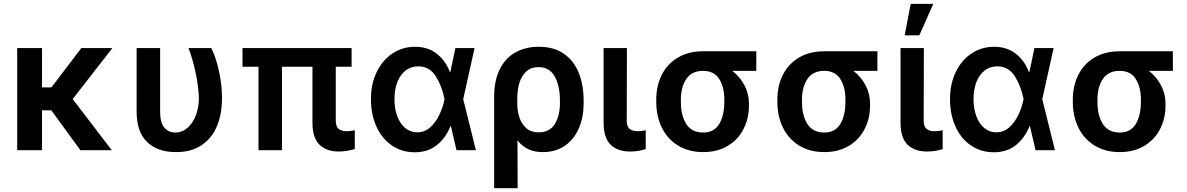

<svg xmlns="http://www.w3.org/2000/svg" viewBox="-20 -780 6165 997"><path d="M198.2 -326.2H247.1L402.3 -530.3H563.5L357.4 -265.6L560.5 0H397.5L246.6 -207H198.2V0H69.3V-530.3H198.2Z M811.5 -530.3V-199.2Q811.5 -142.6 833.5 -117.2Q855.5 -91.8 889.6 -91.8Q925.8 -91.8 953.9 -116.2Q981.9 -140.6 997.3 -181.6Q1012.7 -222.7 1012.7 -269.5Q1011.2 -329.1 996.6 -398.9Q981.9 -468.8 959 -530.3H1077.1Q1100.6 -484.9 1116.7 -412.4Q1132.8 -339.8 1132.8 -269.5Q1132.8 -189.9 1107.4 -127Q1082 -64 1028.3 -27.1Q974.6 9.8 893.6 9.8Q798.3 9.8 743.9 -42.5Q689.5 -94.7 689.5 -200.2V-530.3Z M1805.7 -433.6H1723.6V-154.3Q1723.6 -122.6 1738.3 -110.6Q1752.9 -98.6 1781.2 -98.6Q1797.9 -98.6 1822.3 -103.5V-5.9Q1777.8 6.8 1740.2 6.8Q1674.8 6.8 1638.7 -29.1Q1602.5 -64.9 1602.5 -142.6V-433.6H1444.3V0H1322.3V-433.6H1239.3V-530.3H1805.7Z M1906.2 -265.6Q1906.2 -344.2 1936.3 -406.2Q1966.3 -468.3 2018.6 -502.7Q2070.8 -537.1 2135.7 -537.1Q2200.7 -537.1 2246.8 -502Q2293 -466.8 2316.4 -405.3H2318.4L2344.7 -530.3H2444.3L2385.3 -265.1L2451.2 0H2350.6L2321.3 -125H2319.3Q2293.9 -62.5 2247.8 -25.9Q2201.7 10.7 2133.8 10.7Q2067.4 10.7 2015.6 -24.2Q1963.9 -59.1 1935.1 -122.1Q1906.2 -185.1 1906.2 -265.6ZM2146.5 -92.8Q2185.5 -92.8 2214.8 -119.6Q2244.1 -146.5 2262.2 -185.5Q2280.3 -224.6 2288.1 -263.7L2288.6 -265.1L2288.1 -266.6Q2274.4 -334.5 2242.2 -385Q2210 -435.5 2151.4 -435.5Q2114.3 -435.5 2086.4 -414.1Q2058.6 -392.6 2043.5 -354Q2028.3 -315.4 2028.3 -265.6Q2028.3 -215.8 2043 -176.5Q2057.6 -137.2 2084.5 -115Q2111.3 -92.8 2146.5 -92.8Z M2778.3 -537.1Q2856.4 -537.1 2908.4 -500.7Q2960.4 -464.4 2985.6 -401.1Q3010.7 -337.9 3010.7 -255.9V-246.1Q3010.7 -169.9 2985.1 -112.1Q2959.5 -54.2 2911.6 -22.2Q2863.8 9.8 2798.8 9.8Q2754.9 9.8 2722.7 -5.6Q2690.4 -21 2667 -51.3L2668 197.3H2545.9V-277.3Q2545.9 -361.3 2574.7 -419.7Q2603.5 -478 2656 -507.6Q2708.5 -537.1 2778.3 -537.1ZM2666 -236.3Q2667 -200.2 2678 -167.7Q2689 -135.3 2713.4 -114Q2737.8 -92.8 2777.3 -92.8Q2834.5 -92.8 2861.1 -136.2Q2887.7 -179.7 2887.7 -246.1V-255.9Q2887.7 -334.5 2860.4 -383.1Q2833 -431.6 2775.4 -431.6Q2737.8 -431.6 2713.1 -409.2Q2688.5 -386.7 2677.2 -350.1Q2666 -313.5 2666 -269.5Z M3235.4 -530.3 3234.4 -154.3Q3234.4 -123 3249.3 -110.8Q3264.2 -98.6 3292 -98.6Q3308.6 -98.6 3333 -103.5V-5.9Q3294.9 6.8 3252 6.8Q3186.5 6.8 3150.4 -29.1Q3114.3 -64.9 3114.3 -142.6V-530.3Z M3630.9 -513.7H3907.2V-412.1H3782.7Q3821.8 -381.8 3845.5 -337.4Q3869.1 -293 3869.1 -242.2V-232.4Q3869.1 -165 3840.8 -109.9Q3812.5 -54.7 3758.8 -22.5Q3705.1 9.8 3631.8 9.8Q3556.2 9.8 3501 -24.2Q3445.8 -58.1 3416.7 -117.4Q3387.7 -176.8 3387.7 -251V-262.7Q3387.7 -334.5 3416.5 -391.6Q3445.3 -448.7 3500.2 -481.2Q3555.2 -513.7 3630.9 -513.7ZM3631.8 -91.8Q3688 -91.8 3714.6 -136Q3741.2 -180.2 3741.2 -251V-262.7Q3741.2 -328.1 3714.4 -370.1Q3687.5 -412.1 3630.9 -412.1Q3572.3 -412.1 3543.9 -370.1Q3515.6 -328.1 3515.6 -262.7V-251Q3515.6 -180.2 3543.7 -136Q3571.8 -91.8 3631.8 -91.8Z M4259.8 -513.7H4536.1V-412.1H4411.6Q4450.7 -381.8 4474.4 -337.4Q4498 -293 4498 -242.2V-232.4Q4498 -165 4469.7 -109.9Q4441.4 -54.7 4387.7 -22.5Q4334 9.8 4260.7 9.8Q4185.1 9.8 4129.9 -24.2Q4074.7 -58.1 4045.7 -117.4Q4016.6 -176.8 4016.6 -251V-262.7Q4016.6 -334.5 4045.4 -391.6Q4074.2 -448.7 4129.2 -481.2Q4184.1 -513.7 4259.8 -513.7ZM4260.7 -91.8Q4316.9 -91.8 4343.5 -136Q4370.1 -180.2 4370.1 -251V-262.7Q4370.1 -328.1 4343.3 -370.1Q4316.4 -412.1 4259.8 -412.1Q4201.2 -412.1 4172.9 -370.1Q4144.5 -328.1 4144.5 -262.7V-251Q4144.5 -180.2 4172.6 -136Q4200.7 -91.8 4260.7 -91.8Z M4777.3 -530.3 4776.4 -154.3Q4776.4 -123 4791.3 -110.8Q4806.2 -98.6 4834 -98.6Q4850.6 -98.6 4875 -103.5V-5.9Q4836.9 6.8 4793.9 6.8Q4728.5 6.8 4692.4 -29.1Q4656.2 -64.9 4656.2 -142.6V-530.3ZM4709 -759.8H4826.2L4753.9 -596.7H4677.7Z M4913.1 -265.6Q4913.1 -344.2 4943.1 -406.2Q4973.1 -468.3 5025.4 -502.7Q5077.6 -537.1 5142.6 -537.1Q5207.5 -537.1 5253.7 -502Q5299.8 -466.8 5323.2 -405.3H5325.2L5351.6 -530.3H5451.2L5392.1 -265.1L5458 0H5357.4L5328.1 -125H5326.2Q5300.8 -62.5 5254.6 -25.9Q5208.5 10.7 5140.6 10.7Q5074.2 10.7 5022.5 -24.2Q4970.7 -59.1 4941.9 -122.1Q4913.1 -185.1 4913.1 -265.6ZM5153.3 -92.8Q5192.4 -92.8 5221.7 -119.6Q5251 -146.5 5269 -185.5Q5287.1 -224.6 5294.9 -263.7L5295.4 -265.1L5294.9 -266.6Q5281.2 -334.5 5249 -385Q5216.8 -435.5 5158.2 -435.5Q5121.1 -435.5 5093.3 -414.1Q5065.4 -392.6 5050.3 -354Q5035.2 -315.4 5035.2 -265.6Q5035.2 -215.8 5049.8 -176.5Q5064.5 -137.2 5091.3 -115Q5118.2 -92.8 5153.3 -92.8Z M5793.9 -513.7H6070.3V-412.1H5945.8Q5984.9 -381.8 6008.5 -337.4Q6032.2 -293 6032.2 -242.2V-232.4Q6032.2 -165 6003.9 -109.9Q5975.6 -54.7 5921.9 -22.5Q5868.2 9.8 5794.9 9.8Q5719.2 9.8 5664.1 -24.2Q5608.9 -58.1 5579.8 -117.4Q5550.8 -176.8 5550.8 -251V-262.7Q5550.8 -334.5 5579.6 -391.6Q5608.4 -448.7 5663.3 -481.2Q5718.3 -513.7 5793.9 -513.7ZM5794.9 -91.8Q5851.1 -91.8 5877.7 -136Q5904.3 -180.2 5904.3 -251V-262.7Q5904.3 -328.1 5877.4 -370.1Q5850.6 -412.1 5793.9 -412.1Q5735.4 -412.1 5707 -370.1Q5678.7 -328.1 5678.7 -262.7V-251Q5678.7 -180.2 5706.8 -136Q5734.9 -91.8 5794.9 -91.8Z"/></svg>

Font: Pretendard Std SemiBold
Style: Regular
Weight: 600
Designer: Base glyphs from Inter by Rasmus Andersson; Hangeul glyphs from Noto Sans CJK(Source Han Sans) by Jang Soo-young and Kan
Foundry: Kil Hyung-jin
Version: Version 1.309